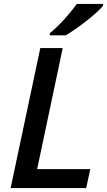

<svg xmlns="http://www.w3.org/2000/svg" viewBox="-20 -959 545 979"><path d="M185.5 -713.9H299.8L169.4 -96.7H440.4L419.4 0H34.2ZM371.1 -939H505.4V-929.7Q482.4 -900.9 422.1 -853.5Q361.8 -806.2 314.9 -778.8H233.9V-789.6Q265.6 -814.9 303.7 -856.2Q341.8 -897.5 371.1 -939Z"/></svg>

Font: Viking Open Sans Light
Style: Bold Italic
Weight: 600
Italic angle: -12°
Foundry: Ascender Corporation
Version: Version 2.000